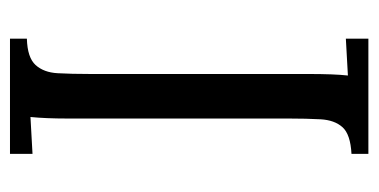

<svg xmlns="http://www.w3.org/2000/svg" viewBox="-202 -538 740 375"><g transform="rotate(-90 167.5 -350.0)"><path d="M280 -667Q243 -666 228.5 -650Q214 -634 212.5 -607Q211 -580 211 -544V-119Q211 -66 208 -40Q226 -41 244 -42Q262 -43 280 -44V0H55V-33Q93 -35 107 -50.5Q121 -66 122.5 -93.5Q124 -121 124 -156V-588Q124 -630 127 -660Q109 -659 91 -658Q73 -657 55 -656V-700H280Z"/></g></svg>

Font: Lora
Style: Regular
Weight: 400
Designer: Olga Karpushina, Alexei Vanyashin (Cyrillic)
Foundry: Cyreal
Version: Version 3.005; ttfautohint (v1.8.4.7-5d5b)